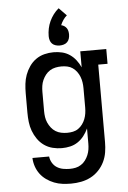

<svg xmlns="http://www.w3.org/2000/svg" viewBox="-64 -830 728 1089"><g transform="rotate(-5 300.0 -285.5)"><path d="M296 213Q272 213 247.5 210Q223 207 200 198Q177 189 156.5 174.5Q136 160 121.5 140.5Q107 121 99 97.5Q91 74 90 49H185Q187 68 197 85Q207 102 223 112Q239 122 258 125.5Q277 129 296 129Q313 129 329.5 125.5Q346 122 360.5 112.5Q375 103 385 89.5Q395 76 401.5 60.5Q408 45 410.5 28.5Q413 12 413 -5V-91Q403 -69 388 -49.5Q373 -30 353 -16.5Q333 -3 309.5 2.5Q286 8 261 8Q235 8 209 1.5Q183 -5 161 -20.5Q139 -36 123.5 -58.5Q108 -81 99 -105.5Q90 -130 87 -156.5Q84 -183 84 -210V-320Q84 -347 87 -373.5Q90 -400 99 -424.5Q108 -449 123.5 -471.5Q139 -494 161 -509.5Q183 -525 209 -531.5Q235 -538 261 -538Q286 -538 309.5 -532.5Q333 -527 353 -513.5Q373 -500 388 -480.5Q403 -461 413 -439V-530H561V-446H508V-5Q508 24 503.5 52.5Q499 81 486.5 107Q474 133 453.5 154.5Q433 176 407.5 189Q382 202 353.5 207.5Q325 213 296 213ZM299 -76Q316 -76 332.5 -79.5Q349 -83 362.5 -92.5Q376 -102 386 -115.5Q396 -129 402 -144.5Q408 -160 410.5 -176.5Q413 -193 413 -210V-320Q413 -337 410.5 -353.5Q408 -370 402 -385.5Q396 -401 386 -414.5Q376 -428 362.5 -437.5Q349 -447 332.5 -450.5Q316 -454 299 -454Q282 -454 265 -450.5Q248 -447 233.5 -438Q219 -429 208.5 -415.5Q198 -402 191 -386.5Q184 -371 181.5 -354Q179 -337 179 -320V-210Q179 -193 181.5 -176Q184 -159 191 -143.5Q198 -128 208.5 -114.5Q219 -101 233.5 -92Q248 -83 265 -79.5Q282 -76 299 -76ZM300 -573Q288 -573 276.5 -576.5Q265 -580 257 -588Q249 -596 245.5 -607.5Q242 -619 242 -631Q242 -653 246.5 -674.5Q251 -696 260 -715.5Q269 -735 282 -752.5Q295 -770 312 -784L355 -740Q343 -730 333.5 -716Q324 -702 318 -687Q328 -685 336 -679.5Q344 -674 349 -666.5Q354 -659 356 -649.5Q358 -640 358 -631Q358 -619 354.5 -607.5Q351 -596 343 -588Q335 -580 323.5 -576.5Q312 -573 300 -573Z"/></g></svg>

Font: Iosevka Slab Medium Extended
Style: Regular
Weight: 500
Width: 7
Monospace: yes
Designer: Belleve Invis
Foundry: Belleve Invis
Version: Version 11.1.1; ttfautohint (v1.8.3)